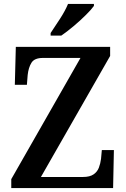

<svg xmlns="http://www.w3.org/2000/svg" viewBox="-20 -951 636 971"><path d="M37 0V-45L387 -658H197Q154 -658 139 -633.5Q124 -609 120 -572L116 -522H55L60 -714H537V-668L187 -56H400Q434 -56 453 -69Q472 -82 480 -103Q488 -124 491 -148L495 -192H556L552 0ZM236 -784Q257 -815 283.5 -856Q310 -897 324 -931H455V-921Q443 -904 414.5 -875.5Q386 -847 352 -818.5Q318 -790 290 -771H236Z"/></svg>

Font: Noto Serif SemiCondensed SemiBold
Style: Regular
Weight: 600
Width: 4
Designer: Monotype Design Team
Foundry: Monotype Imaging Inc.
Version: Version 2.013; ttfautohint (v1.8.4.7-5d5b)